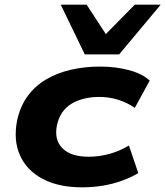

<svg xmlns="http://www.w3.org/2000/svg" viewBox="-20 -791 708 822"><path d="M331 11Q230 11 162 -25.5Q94 -62 65.5 -126Q37 -190 53 -274Q66 -335 98 -379Q130 -423 177.5 -451Q225 -479 284 -492.5Q343 -506 408 -506Q476 -506 533 -490.5Q590 -475 621 -446L557 -329Q526 -351 487 -363.5Q448 -376 406 -376Q370 -376 339.5 -368.5Q309 -361 285.5 -346.5Q262 -332 246.5 -309.5Q231 -287 224 -256Q211 -193 247 -156.5Q283 -120 360 -120Q404 -120 448 -132Q492 -144 532 -168L572 -50Q542 -32 504 -18Q466 -4 422.5 3.5Q379 11 331 11ZM343 -558 240 -771H351L433 -645L557 -771H668L490 -558Z"/></svg>

Font: Nunito Sans 10pt Expanded ExtraBold
Style: Italic
Weight: 800
Width: 7
Italic angle: -9°
Designer: Vernon Adams
Foundry: Vernon Adams
Version: Version 3.101;gftools[0.9.27]